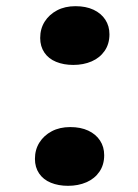

<svg xmlns="http://www.w3.org/2000/svg" viewBox="-20 -584 445 621"><path d="M93 -70Q93 -100 107.5 -123Q122 -146 147.5 -159.5Q173 -173 207 -173Q241 -173 265.5 -161.5Q290 -150 303.5 -129.5Q317 -109 317 -82Q317 -51 301.5 -28.5Q286 -6 259.5 5.5Q233 17 200 17Q169 17 144.5 7Q120 -3 106.5 -23Q93 -43 93 -70ZM110 -461Q110 -491 124.5 -514Q139 -537 164.5 -550.5Q190 -564 224 -564Q258 -564 282.5 -552.5Q307 -541 320.5 -520.5Q334 -500 334 -473Q334 -442 318.5 -419.5Q303 -397 276.5 -385.5Q250 -374 217 -374Q186 -374 161.5 -384Q137 -394 123.5 -414Q110 -434 110 -461Z"/></svg>

Font: Literata ExtraBold
Style: Italic
Weight: 800
Italic angle: -2°
Designer: Latin by Veronika Burian and Jose Scaglione. Greek by Irene Vlachou. Cyrillic by Vera Evstafieva
Foundry: TypeTogether
Version: Version 3.002